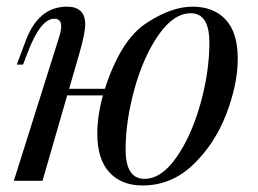

<svg xmlns="http://www.w3.org/2000/svg" viewBox="-20 -548 782 582"><path d="M558.1 -507.8Q506.8 -507.8 461.2 -442.9Q415.5 -377.9 388.2 -280.3Q360.8 -182.6 360.8 -94.2Q360.8 -5.9 418 -5.9Q469.2 -5.9 514.6 -70.8Q560.1 -135.7 587.4 -232.9Q614.7 -330.1 614.7 -418.9Q614.7 -507.8 558.1 -507.8ZM412.1 14.2Q348.1 14.2 311.5 -25.6Q274.9 -65.4 274.9 -143.1Q274.9 -197.3 292 -258.8H183.6L108.9 0H22L157.2 -429.2Q165.5 -454.1 165.5 -467.8Q166 -491.2 144.5 -491.2Q103 -491.2 64 -389.2L49.8 -352.1H30.8L58.1 -424.8Q96.7 -527.8 183.1 -527.8Q238.3 -527.8 238.3 -473.6Q238.3 -448.2 221.2 -388.2L189.5 -278.8H297.9Q345.7 -426.3 422.4 -477.1Q499 -527.8 563.5 -527.8Q627.9 -527.8 664.3 -488.3Q700.7 -448.7 700.7 -370.6Q700.7 -292.5 665.8 -201.9Q630.9 -111.3 565.2 -48.6Q499.5 14.2 412.1 14.2Z"/></svg>

Font: PlayfairDisplay-Italic
Style: Italic
Weight: 400
Italic angle: -14°
Designer: Claus Eggers Sørensen
Foundry: Claus Eggers Sørensen
Version: Version 1.002;PS 001.002;hotconv 1.0.70;makeotf.lib2.5.58329